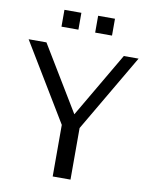

<svg xmlns="http://www.w3.org/2000/svg" viewBox="-98 -992 834 1063"><g transform="rotate(10 319.0 -460.0)"><path d="M460.9 -825.2H366.2V-919.9H460.9ZM272 -825.2H176.8V-919.9H272ZM373 0H272.9V-290L9.8 -725.1H109.9L331.1 -359.9L544.9 -725.1H627.9L373 -290Z"/></g></svg>

Font: Aurulent Sans
Style: Regular
Weight: 400
Version: Version 2007.05.04